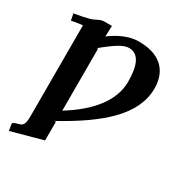

<svg xmlns="http://www.w3.org/2000/svg" viewBox="-161 -563 865 915"><g transform="rotate(30 272.0 -105.5)"><path d="M192 -445H152C137 -445 129 -441 118 -436C109 -432 96 -425 86 -422C64 -416 24 -408 3 -405L10 -369C42 -375 61 -378 71 -378V125C71 158 65 175 47 180L31 185C15 189 11 194 11 198L17 234L189 187V83L178 86C388 -29 517 -144 517 -288C517 -361 482 -445 341 -445C292 -445 240 -423 190 -386ZM316 -395C372 -395 392 -338 392 -252C392 -146 311 -52 189 23V-319L181 -316C252 -374 287 -395 316 -395Z"/></g></svg>

Font: Libertinus Serif Semibold
Style: Regular
Weight: 600
Designer: Philipp H. Poll, Khaled Hosny
Foundry: Caleb Maclennan
Version: Version 7.050;RELEASE